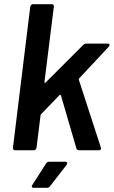

<svg xmlns="http://www.w3.org/2000/svg" viewBox="-20 -720 546 920"><path d="M42 -12 125 -688Q126 -693 129.5 -696.5Q133 -700 138 -700H228Q233 -700 236 -696.5Q239 -693 238 -688L193 -327Q193 -324 195 -323Q197 -322 199 -325L378 -504Q385 -511 394 -511H496Q505 -511 505 -505Q505 -500 501 -496L359 -344Q356 -341 358 -337L463 -14Q464 -12 464 -9Q464 0 453 0H359Q349 0 346 -9L272 -263Q271 -265 269 -265.5Q267 -266 265 -264L176 -172Q174 -168 174 -165L155 -12Q154 -7 150.5 -3.5Q147 0 142 0H52Q47 0 44 -3.5Q41 -7 42 -12ZM135 166 201 63Q206 55 217 55H293Q302 55 302 62Q302 65 299 70L220 172Q214 180 205 180H141Q135 180 133 176Q131 172 135 166Z"/></svg>

Font: Barlow SemiBold
Style: Italic
Weight: 600
Italic angle: -7°
Designer: Jeremy Tribby
Foundry: Tribby Type
Version: Version 1.408